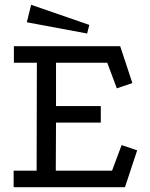

<svg xmlns="http://www.w3.org/2000/svg" viewBox="-20 -782 627 802"><path d="M38 -589H482L533 -435L468 -413L428 -520H214V-339H401V-270H214L213 -69H448L488 -176L553 -154L502 0H37V-69H133L134 -520H38ZM110 -762 353 -678 344 -642 92 -689Z"/></svg>

Font: Podkova VF Beta
Style: Regular
Weight: 400
Designer: Ilya Yudin
Foundry: Cyreal (www.cyreal.org)
Version: Version 2.100